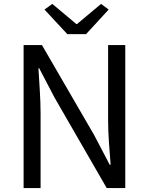

<svg xmlns="http://www.w3.org/2000/svg" viewBox="-20 -964 763 984"><path d="M101 0H188V-385C188 -462 181 -540 177 -614H181L260 -463L527 0H622V-733H534V-352C534 -276 541 -193 547 -120H542L463 -271L195 -733H101ZM325 -789H421L537 -915L498 -944L375 -841H371L248 -944L208 -915Z"/></svg>

Font: Noto Sans Mono CJK HK
Style: Regular
Weight: 400
Designer: Ryoko NISHIZUKA 西塚涼子 (kana, bopomofo & ideographs); Paul D. Hunt (Latin, Greek & Cyrillic); Sandoll Communications 산돌커뮤니
Foundry: Adobe
Version: Version 2.004;hotconv 1.0.118;makeotfexe 2.5.65603